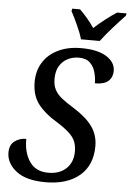

<svg xmlns="http://www.w3.org/2000/svg" viewBox="-62 -976 701 1031"><g transform="rotate(5 289.0 -460.5)"><path d="M223 10Q118 10 64.5 -32Q11 -74 11 -132Q11 -173 37.5 -193Q64 -213 100 -213Q99 -140 132 -91Q165 -42 233 -42Q295 -42 330.5 -76.5Q366 -111 366 -168Q366 -196 357.5 -219.5Q349 -243 324 -266.5Q299 -290 252 -319Q190 -356 154 -402.5Q118 -449 118 -522Q118 -581 146 -626.5Q174 -672 227 -698Q280 -724 352 -724Q440 -724 488 -694Q536 -664 536 -617Q536 -583 513.5 -562.5Q491 -542 441 -542Q441 -570 433 -600.5Q425 -631 404 -651.5Q383 -672 343 -672Q312 -672 284.5 -658.5Q257 -645 240 -617.5Q223 -590 223 -547Q223 -512 236 -488Q249 -464 274.5 -444Q300 -424 339 -400Q407 -358 440 -312Q473 -266 473 -206Q473 -103 406 -46.5Q339 10 223 10ZM346 -771Q336 -806 316.5 -848Q297 -890 282 -918L285 -931H327Q346 -913 368 -887Q390 -861 406 -837Q432 -861 466 -887.5Q500 -914 527 -931H578L575 -918Q548 -890 511 -848.5Q474 -807 447 -771Z"/></g></svg>

Font: Noto Serif SemiCondensed Medium
Style: Italic
Weight: 500
Width: 4
Italic angle: -12°
Designer: Monotype Design Team
Foundry: Monotype Imaging Inc.
Version: Version 2.013